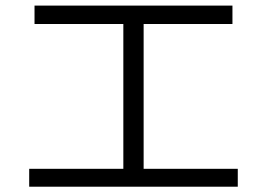

<svg xmlns="http://www.w3.org/2000/svg" viewBox="-20 -707 978 703"><path d="M86.9 -88.9V-23.4H850.6V-88.9H505.9V-619.1H831.1V-686.5H106.4V-619.1H431.6V-88.9Z"/></svg>

Font: Pretendard Variable
Style: Regular
Weight: 400
Designer: Base glyphs from Inter by Rasmus Andersson; Hangeul glyphs from Noto Sans CJK(Source Han Sans) by Jang Soo-young and Kan
Foundry: Kil Hyung-jin
Version: Version 1.309;Glyphs 3.2 (3225)